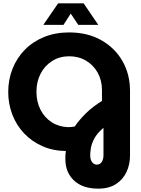

<svg xmlns="http://www.w3.org/2000/svg" viewBox="-20 -905 840 1143"><path d="M565 218Q472 218 420.5 169.5Q369 121 369 41Q369 30 369.5 18.5Q370 7 372 -6Q295 -7 232 -35Q169 -63 123.5 -111Q78 -159 53.5 -222.5Q29 -286 29 -358Q29 -431 54.5 -495.5Q80 -560 127.5 -608.5Q175 -657 242 -684.5Q309 -712 391 -712Q501 -712 582.5 -666Q664 -620 709 -541.5Q754 -463 754 -364V21Q754 74 733 119Q712 164 670 191Q628 218 565 218ZM385 -148Q405 -148 425 -152Q452 -192 492.5 -231.5Q533 -271 587 -304V-369Q587 -427 561.5 -472.5Q536 -518 492 -544Q448 -570 392 -570Q336 -570 291.5 -542.5Q247 -515 222 -467Q197 -419 197 -359Q197 -299 221 -252Q245 -205 287.5 -177.5Q330 -150 385 -148ZM556 75Q575 75 585.5 59.5Q596 44 596 19V-144Q557 -111 540.5 -78.5Q524 -46 520.5 -20Q517 6 517 19Q517 46 528.5 60.5Q540 75 556 75ZM238 -757 326 -885H478L565 -757H446L401 -824L358 -757Z"/></svg>

Font: MuseoModerno
Style: Bold
Weight: 700
Designer: Pablo Cosgaya, Héctor Gatti, Marcela Romero, and the Authors of The MuseoModerno Project.
Foundry: Omnibus-Type Team
Version: Version 1.001